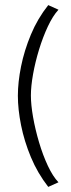

<svg xmlns="http://www.w3.org/2000/svg" viewBox="-20 -695 279 752"><path d="M209 19Q187 -4 167.5 -45.5Q148 -87 133 -137.5Q118 -188 109.5 -236.5Q101 -285 101 -321Q101 -357 109.5 -404.5Q118 -452 133 -501Q148 -550 167.5 -591.5Q187 -633 209 -657L169 -675Q127 -622 101 -559.5Q75 -497 62.5 -435Q50 -373 50 -320Q50 -267 62.5 -204.5Q75 -142 101 -79.5Q127 -17 169 37Z"/></svg>

Font: Catamaran Thin Thin
Style: Regular
Weight: 250
Version: Version 2.000